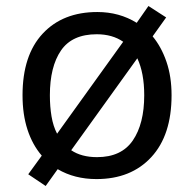

<svg xmlns="http://www.w3.org/2000/svg" viewBox="-20 -586 645 639"><path d="M551 -269Q551 -136 483.5 -63Q416 10 301 10Q228 10 172 -23L132 33L74 -6L119 -68Q88 -104 71.5 -154.5Q55 -205 55 -269Q55 -402 122 -474Q189 -546 304 -546Q377 -546 435 -510L474 -566L533 -528L488 -465Q517 -430 534 -380.5Q551 -331 551 -269ZM146 -269Q146 -231 151.5 -198.5Q157 -166 170 -141L390 -447Q354 -472 302 -472Q220 -472 183 -418Q146 -364 146 -269ZM460 -269Q460 -343 437 -392L217 -86Q251 -63 303 -63Q384 -63 422 -118.5Q460 -174 460 -269Z"/></svg>

Font: Noto Sans Modi
Style: Regular
Weight: 400
Designer: Monotype Design Team
Foundry: Monotype Imaging Inc.
Version: Version 2.003; ttfautohint (v1.8.4.7-5d5b)